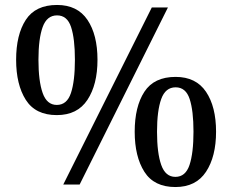

<svg xmlns="http://www.w3.org/2000/svg" viewBox="-20 -744 936 774"><path d="M209 -280Q123 -280 84 -341.5Q45 -403 45 -503Q45 -604 84 -664Q123 -724 210 -724Q292 -724 332.5 -664Q373 -604 373 -503Q373 -403 332.5 -341.5Q292 -280 209 -280ZM235 0 592 -714H657L301 0ZM209 -321Q250 -321 266 -369Q282 -417 282 -503Q282 -588 266.5 -635Q251 -682 210 -682Q169 -682 152 -635Q135 -588 135 -503Q135 -417 152 -369Q169 -321 209 -321ZM687 10Q601 10 562 -51.5Q523 -113 523 -213Q523 -314 562 -374Q601 -434 688 -434Q770 -434 810.5 -374Q851 -314 851 -213Q851 -113 810.5 -51.5Q770 10 687 10ZM687 -31Q728 -31 744 -79Q760 -127 760 -213Q760 -298 744.5 -345Q729 -392 688 -392Q647 -392 630 -345Q613 -298 613 -213Q613 -127 630 -79Q647 -31 687 -31Z"/></svg>

Font: Noto Serif Old Uyghur
Style: Regular
Weight: 400
Designer: Lewis McGuffie
Foundry: Google LLC
Version: Version 1.003; ttfautohint (v1.8.4.7-5d5b)